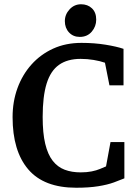

<svg xmlns="http://www.w3.org/2000/svg" viewBox="-20 -865 649 900"><path d="M337 15Q186 15 112.5 -71Q39 -157 39 -316Q39 -389 62 -452Q85 -515 127.5 -562.5Q170 -610 229 -637Q288 -664 362 -664Q422 -664 474.5 -655.5Q527 -647 559 -636V-465H493L472 -571Q449 -579 419 -584Q389 -589 358 -589Q296 -589 256.5 -561Q217 -533 198.5 -473Q180 -413 180 -317Q180 -241 192 -191Q204 -141 227 -111.5Q250 -82 283 -69.5Q316 -57 358 -57Q387 -57 409.5 -61.5Q432 -66 448.5 -73Q465 -80 477 -85L498 -199H563V-29Q544 -21 514 -10Q484 1 440.5 8Q397 15 337 15ZM354 -692Q323 -692 303.5 -713Q284 -734 284 -766Q284 -797 306 -821Q328 -845 360 -845Q391 -845 411 -826Q431 -807 431 -773Q431 -741 410 -716.5Q389 -692 354 -692Z"/></svg>

Font: Faustina SemiBold
Style: Regular
Weight: 600
Designer: Alfonso Garcia
Foundry: http://www.omnibus-type.com
Version: Version 1.200